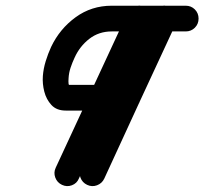

<svg xmlns="http://www.w3.org/2000/svg" viewBox="-20 -606 715 672"><path d="M573 -582Q590 -574 596.5 -556.5Q603 -539 595 -522Q532 -387 469.5 -251.5Q407 -116 345 19Q345 19 345 19Q345 19 345 19Q337 36 319.5 42.5Q302 49 285 41Q268 33 261.5 15.5Q255 -2 263 -19Q326 -154 388.5 -289.5Q451 -425 513 -560Q521 -577 538.5 -583.5Q556 -590 573 -582ZM486 -582Q503 -574 509.5 -556.5Q516 -539 508 -522Q445 -387 382 -251.5Q319 -116 256 19Q256 19 256 19Q256 19 256 19Q249 36 231.5 42.5Q214 49 197 41Q180 33 173.5 15.5Q167 -2 175 -19Q238 -154 300.5 -289.5Q363 -425 426 -560Q434 -577 451.5 -583.5Q469 -590 486 -582ZM630 -586Q649 -586 662 -573Q675 -560 675 -541Q675 -522 662 -509Q649 -496 630 -496Q565 -496 500.5 -496Q436 -496 371 -496Q326 -496 292.5 -470Q259 -444 241 -404Q233 -387 227 -369Q221 -351 220 -332Q219 -321 220 -313Q220 -312 221.5 -308Q223 -304 222 -305Q219 -308 214 -309Q212 -309 210.5 -309Q209 -309 210 -309Q264 -309 318 -309Q372 -309 426 -309Q426 -309 426 -309Q426 -309 426 -309Q445 -309 458 -296Q471 -283 471 -264Q471 -246 458 -232.5Q445 -219 426 -219Q372 -219 318 -219Q264 -219 210 -219Q178 -219 160 -238.5Q142 -258 135 -285.5Q128 -313 130 -340Q132 -366 140 -392Q148 -418 159 -442Q189 -505 244.5 -545.5Q300 -586 371 -586Q436 -586 500.5 -586Q565 -586 630 -586Q630 -586 630 -586Q630 -586 630 -586Z"/></svg>

Font: FRB American Cursive Black
Style: Bold Italic
Weight: 900
Italic angle: -25°
Version: Version 2.0;Modular Font Editor K font №1